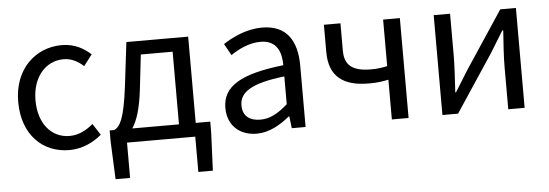

<svg xmlns="http://www.w3.org/2000/svg" viewBox="-49 -702 2972 1040"><g transform="rotate(-5 1437.0 -182.5)"><path d="M306 13C371 13 433 -13 482 -55L442 -117C408 -87 364 -63 314 -63C214 -63 146 -146 146 -271C146 -396 218 -480 317 -480C359 -480 394 -461 425 -433L471 -493C433 -527 384 -557 313 -557C173 -557 52 -452 52 -271C52 -91 162 13 306 13Z M620 0H991V192H1070L1079 -17V-74H1000V-543H664L635 -302C613 -127 589 -91 558 -74H532V-17L541 192H620ZM655 -74C681 -112 703 -177 715 -285L736 -469H909V-74Z M1325 13C1392 13 1453 -22 1505 -65H1508L1516 0H1591V-334C1591 -469 1536 -557 1403 -557C1315 -557 1239 -518 1190 -486L1225 -423C1268 -452 1325 -481 1388 -481C1477 -481 1500 -414 1500 -344C1269 -318 1167 -259 1167 -141C1167 -43 1234 13 1325 13ZM1351 -61C1297 -61 1255 -85 1255 -147C1255 -217 1317 -262 1500 -283V-132C1447 -85 1403 -61 1351 -61Z M2060 0H2151V-543H2060V-290C2028 -283 2004 -280 1972 -280C1872 -280 1828 -314 1828 -394V-543H1738V-394C1738 -260 1816 -205 1953 -205C2003 -205 2022 -209 2060 -216Z M2335 0H2420L2626 -311C2646 -344 2677 -394 2698 -428H2703C2698 -357 2693 -285 2693 -227V0H2782V-543H2697L2491 -232C2471 -199 2440 -149 2419 -116H2415C2419 -186 2424 -259 2424 -316V-543H2335Z"/></g></svg>

Font: Source Han Sans KR
Style: Regular
Weight: 400
Designer: Ryoko NISHIZUKA 西塚涼子 (kana, bopomofo & ideographs); Paul D. Hunt (Latin, Greek & Cyrillic); Sandoll Communications 산돌커뮤니
Foundry: Adobe
Version: Version 2.004;hotconv 1.0.118;makeotfexe 2.5.65603